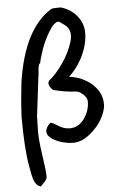

<svg xmlns="http://www.w3.org/2000/svg" viewBox="-65 -820 703 1109"><g transform="rotate(-5 286.5 -265.0)"><path d="M139 -158V-146L138 -114V-102Q134 -41 148.5 54Q163 149 164 191Q164 201 157 211Q150 221 139 231.5Q128 242 126 245Q117 242 110.5 238Q104 234 98.5 226.5Q93 219 90 212.5Q87 206 83.5 194Q80 182 78.5 174Q77 166 74 149.5Q71 133 69 124Q50 24 50 -167L54 -232Q57 -277 67 -367Q113 -669 272 -769Q278 -773 287 -774Q296 -775 310.5 -775Q325 -775 330 -775Q383 -761 419 -720Q455 -679 458 -628Q461 -563 430 -493.5Q399 -424 344 -372Q427 -361 481.5 -308.5Q536 -256 530 -183Q517 -111 456 -50.5Q395 10 336 10Q308 10 274.5 1.5Q241 -7 213 -25.5Q185 -44 185 -68Q185 -92 213 -117Q227 -115 257.5 -95Q288 -75 323 -75Q372 -75 405.5 -120.5Q439 -166 439 -221Q439 -242 416 -263Q393 -284 372 -284Q323 -285 245 -304Q210 -337 227 -360Q266 -390 308.5 -451Q351 -512 369.5 -575Q388 -638 346 -671L312 -695Q285 -695 254.5 -644.5Q224 -594 206.5 -543.5Q189 -493 184 -465Q177 -462 174 -447Q171 -432 170 -413Q169 -394 167 -388Z"/></g></svg>

Font: Excalifont
Style: Regular
Weight: 400
Designer: Your Own Font Foundry (Virgil); Ján Filípek / DizajnDesign (Excalifont, modifications)
Foundry: Your Own Font Foundry (Virgil); Ján Filípek / DizajnDesign (Excalifont, modifications)
Version: Version 1.000;Glyphs 3.2 (3227)